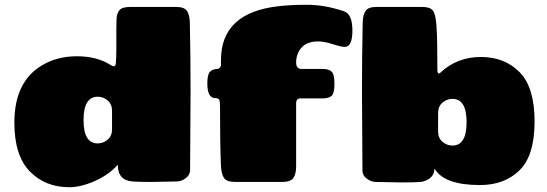

<svg xmlns="http://www.w3.org/2000/svg" viewBox="-20 -760 2284 802"><path d="M388 -356Q329 -356 329 -258.5Q329 -161 388 -161Q411 -161 429.5 -176.5Q448 -192 448 -220V-297Q448 -325 429.5 -340.5Q411 -356 388 -356ZM718 -2 612 0Q554 0 534 -2Q472 -6 472 -72Q435 -30 376.5 -4Q318 22 269 22Q169 22 104.5 -44Q40 -110 40 -248Q40 -420 157 -488Q219 -525 302 -525Q385 -525 443 -488Q462 -475 464 -496.5Q466 -518 466 -560V-643Q466 -663 467 -683.5Q468 -704 479 -717.5Q490 -731 524 -731H716Q749 -731 760.5 -715Q772 -699 773 -666Q776 -524 776 -376Q776 -376 774 -49Q774 -29 755.5 -15.5Q737 -2 718 -2Z M1328 -349H1235Q1217 -349 1217 -328V-66Q1217 -32 1205 -16Q1193 0 1158 0H963Q928 0 916.5 -15.5Q905 -31 903 -66Q899 -151 899 -316Q899 -339 895 -344.5Q891 -350 880 -350Q846 -350 846 -411Q846 -447 856 -459Q866 -471 887 -472Q893 -472 898 -477Q903 -482 903 -488V-509Q903 -707 1143 -734Q1191 -740 1263.5 -740Q1336 -740 1417 -713Q1452 -701 1452 -632.5Q1452 -564 1420 -564Q1406 -564 1370 -575.5Q1334 -587 1309 -587Q1263 -587 1240 -561.5Q1217 -536 1217 -499Q1217 -472 1239 -472H1329Q1353 -472 1365 -461Q1377 -450 1377 -410.5Q1377 -371 1365.5 -360Q1354 -349 1328 -349Z M1870 -152Q1929 -152 1929 -249.5Q1929 -347 1870 -347Q1847 -347 1828.5 -331.5Q1810 -316 1810 -288V-211Q1810 -183 1828.5 -167.5Q1847 -152 1870 -152ZM1494 -47 1492 -374Q1492 -524 1495 -666Q1496 -699 1507.5 -715Q1519 -731 1552 -731H1744Q1777 -731 1788.5 -715.5Q1800 -700 1803.5 -648Q1807 -596 1807 -464Q1807 -458 1810 -454.5Q1813 -451 1819 -456Q1889 -522 1988.5 -522Q2088 -522 2150.5 -458.5Q2213 -395 2213 -252.5Q2213 -110 2150 -48.5Q2087 13 1985 13Q1835 13 1795 -56Q1794 -30 1776 -16Q1758 -2 1736 0Q1714 2 1656 2L1550 0Q1531 0 1512.5 -13.5Q1494 -27 1494 -47Z"/></svg>

Font: Chango
Style: Regular
Weight: 400
Designer: Manuel Lupez
Foundry: Fontstage
Version: Version 1.001